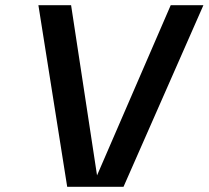

<svg xmlns="http://www.w3.org/2000/svg" viewBox="-20 -720 804 740"><path d="M254 -700 354 -44 638 -700H764L456 0H239L128 -700Z"/></svg>

Font: Fivo Sans Modern Med
Style: Italic
Weight: 450
Designer: Alexander Slobzheninov
Foundry: Alexander Slobzheninov
Version: 1.0